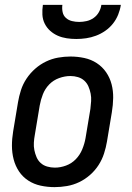

<svg xmlns="http://www.w3.org/2000/svg" viewBox="-20 -760 540 788"><path d="M204 8Q175 8 147 2Q119 -4 96 -19Q73 -34 58 -56.5Q43 -79 36 -106Q29 -133 29 -162Q29 -191 34 -221L54 -341Q58 -365 66 -390Q74 -415 89 -437.5Q104 -460 124.5 -478Q145 -496 169 -507.5Q193 -519 218.5 -523.5Q244 -528 269 -528Q298 -528 326 -522Q354 -516 377 -501Q400 -486 415.5 -463.5Q431 -441 438 -414Q445 -387 444.5 -358Q444 -329 439 -299L419 -179Q415 -155 407 -130Q399 -105 384.5 -82.5Q370 -60 349.5 -42Q329 -24 305 -12.5Q281 -1 255 3.5Q229 8 204 8ZM205 -72Q228 -72 251 -80.5Q274 -89 291 -106.5Q308 -124 317.5 -147Q327 -170 331 -193L351 -313Q353 -329 354 -345Q355 -361 352 -376Q349 -391 343 -405Q337 -419 326 -429Q315 -439 300 -443.5Q285 -448 269 -448Q246 -448 222.5 -439.5Q199 -431 182 -413.5Q165 -396 156 -373Q147 -350 143 -327L123 -207Q120 -191 119 -175Q118 -159 121 -144Q124 -129 130 -115Q136 -101 147 -91Q158 -81 173.5 -76.5Q189 -72 205 -72ZM293 -600Q273 -600 253.5 -603Q234 -606 217 -613.5Q200 -621 186 -633.5Q172 -646 163.5 -663Q155 -680 154 -700Q153 -720 156 -740H236Q234 -725 237 -710.5Q240 -696 250.5 -686.5Q261 -677 275.5 -673.5Q290 -670 305 -670Q320 -670 335.5 -673.5Q351 -677 364.5 -686.5Q378 -696 386 -710.5Q394 -725 396 -740H476Q473 -720 465 -700Q457 -680 443.5 -663Q430 -646 412 -633.5Q394 -621 374 -613.5Q354 -606 333.5 -603Q313 -600 293 -600Z"/></svg>

Font: Iosevka Term Curly Medium
Style: Italic
Weight: 500
Italic angle: -9°
Designer: Belleve Invis
Foundry: Belleve Invis
Version: Version 32.3.0